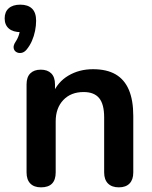

<svg xmlns="http://www.w3.org/2000/svg" viewBox="-49 -796 654 824"><path d="M65 -583Q55 -571 42.5 -569Q30 -567 20.5 -573Q11 -579 9.5 -590.5Q8 -602 18 -617Q28 -632 33 -649Q38 -666 38 -679L41 -658Q7 -658 -11 -673.5Q-29 -689 -29 -717Q-29 -745 -11.5 -760.5Q6 -776 38 -776Q71 -776 88.5 -759Q106 -742 106 -707Q106 -686 101.5 -663.5Q97 -641 88 -620.5Q79 -600 65 -583ZM127 8Q97 8 81 -8.5Q65 -25 65 -56V-434Q65 -465 81 -481Q97 -497 126 -497Q155 -497 171 -481Q187 -465 187 -434V-366L176 -391Q198 -444 244.5 -471.5Q291 -499 350 -499Q409 -499 447 -477Q485 -455 504 -410.5Q523 -366 523 -298V-56Q523 -25 507 -8.5Q491 8 461 8Q431 8 414.5 -8.5Q398 -25 398 -56V-292Q398 -349 376.5 -375Q355 -401 310 -401Q255 -401 222.5 -366.5Q190 -332 190 -275V-56Q190 8 127 8Z"/></svg>

Font: Nunito ExtraLight
Style: Regular
Weight: 200
Designer: Vernon Adams
Foundry: Vernon Adams
Version: Version 3.602